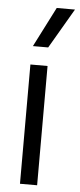

<svg xmlns="http://www.w3.org/2000/svg" viewBox="-56 -839 362 870"><g transform="rotate(5 124.5 -404.0)"><path d="M69.5 0V-542.5H147.5V0ZM73.5 -626.5 166 -808H249L143 -626.5Z"/></g></svg>

Font: Encode Sans Semi Condensed
Style: Regular
Weight: 400
Width: 4
Designer: Multiple Designers
Foundry: Impallari Type
Version: Version 2.000